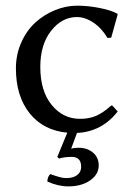

<svg xmlns="http://www.w3.org/2000/svg" viewBox="-20 -459 475 677"><path d="M232.9 94.2Q207.5 94.2 188 100.1L182.1 94.2L217.3 8.8Q132.8 1 84.5 -59.6Q36.1 -120.1 36.1 -217.8Q36.1 -267.1 55.2 -309.6Q74.2 -352.1 105 -379.9Q135.7 -407.7 174.3 -423.3Q212.9 -439 252 -439Q289.6 -439 329.8 -431.2Q370.1 -423.3 393.1 -411.1L395 -408.2L372.1 -326.2L358.9 -325.2Q339.4 -358.9 309.8 -378.9Q280.3 -398.9 251 -398.9Q198.7 -398.9 160.4 -350.6Q122.1 -302.2 122.1 -223.1Q122.1 -138.2 162.1 -89.1Q202.1 -40 262.2 -40Q294.4 -40 318.8 -50.5Q343.3 -61 372.1 -86.9H376L395 -65.9Q339.4 5.4 251.5 9.8L231 64.9Q242.7 62 256.8 62Q287.6 62 307.9 79.1Q328.1 96.2 328.1 124Q328.1 156.2 297.6 177.2Q267.1 198.2 221.2 198.2Q185.1 198.2 147 181.2Q147 165 157.2 154.8Q192.4 167.5 206.5 168.5Q210.4 168.9 214.8 168.9Q237.8 168.9 252 158.4Q266.1 147.9 266.1 128.9Q266.1 94.2 232.9 94.2Z"/></svg>

Font: Linux Biolinum
Style: Regular
Weight: 400
Designer: Philipp H. Poll
Foundry: Philipp H. Poll
Version: Version 0.6.4